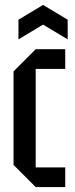

<svg xmlns="http://www.w3.org/2000/svg" viewBox="-20 -760 305 780"><path d="M35 -90V-470L125 -560H245V-480H125V-80H245V0H125ZM55 -600V-680L155 -740L255 -680V-600L155 -660Z"/></svg>

Font: Tektur Condensed
Style: Regular
Weight: 400
Width: 3
Designer: Adam Jagosz
Foundry: Adam Jagosz
Version: Version 1.005;gftools[0.9.30]